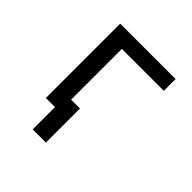

<svg xmlns="http://www.w3.org/2000/svg" viewBox="-184 -670 968 968"><g transform="rotate(45 300.0 -185.5)"><path d="M287 159H193V0H128V-530H523V-446H224V-84H287Z"/></g></svg>

Font: Iosevka Curly Medium Extended
Style: Regular
Weight: 500
Width: 7
Monospace: yes
Designer: Belleve Invis
Foundry: Belleve Invis
Version: Version 11.1.0; ttfautohint (v1.8.3)